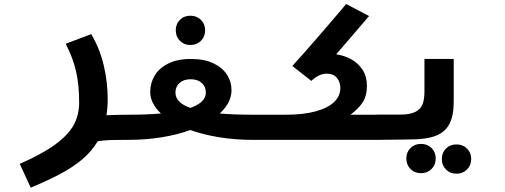

<svg xmlns="http://www.w3.org/2000/svg" viewBox="-20 -676 2440 928"><path d="M362.5 -180.5Q362.5 -265 348 -329.8Q333.5 -394.5 297.5 -464.5L421 -511Q462 -441.5 481.2 -360.8Q500.5 -280 500.5 -196Q500.5 -154.5 494.5 -119Q548.5 -121.5 601.5 -121.5V0Q540 0 507.2 1.2Q474.5 2.5 452 7Q423.5 55.5 377.8 94Q332 132.5 272.2 164.2Q212.5 196 128.5 231L75.5 116Q186 67.5 248.5 21.2Q311 -25 336.8 -73Q362.5 -121 362.5 -180.5Z M758 -127.5Q732.5 -151.5 719.2 -177.8Q706 -204 706 -231Q706 -273.5 727 -309.8Q748 -346 792.5 -368.5Q837 -391 903 -391Q967.5 -391 1011.5 -370Q1055.5 -349 1077.2 -314.8Q1099 -280.5 1099 -240.5Q1099 -180 1042 -127.5Q1109.5 -121.5 1201.5 -121.5V0Q1116.5 0 1039.8 -12.5Q963 -25 900 -47.5Q836.5 -24.5 759.8 -12.2Q683 0 598.5 0V-121.5Q690.5 -121.5 758 -127.5ZM900 -154.5Q975 -181 975 -228.5Q975 -257 955.2 -275Q935.5 -293 901.5 -293Q867.5 -293 847.8 -275Q828 -257 828 -228.5Q828 -180 900 -154.5ZM829.5 -529.5Q829.5 -560 849.5 -580Q869.5 -600 900.5 -600Q931 -600 951.2 -580Q971.5 -560 971.5 -529.5Q971.5 -499 951.2 -478.8Q931 -458.5 900.5 -458.5Q869.5 -458.5 849.5 -478.8Q829.5 -499 829.5 -529.5Z M1198.5 -121.5H1360.5Q1447 -121.5 1506.5 -138Q1566 -154.5 1595.5 -183.5Q1625 -212.5 1625 -250.5Q1625 -279.5 1608 -299.8Q1591 -320 1559.5 -320Q1521 -320 1485 -285L1393 -357Q1506 -482 1653 -656.5L1764 -598.5L1605 -413.5Q1644 -408 1677.8 -389.5Q1711.5 -371 1732.5 -338.5Q1753.5 -306 1753.5 -260.5Q1753.5 -216 1735.5 -185.5Q1717.5 -155 1674.5 -121.5H1801.5V0H1198.5Z M1801 -122H1912Q1961 -122 1987 -135Q2013 -148 2022.2 -172Q2031.5 -196 2031.5 -234.5V-391H2173V-185Q2173 -115.5 2151.5 -75.8Q2130 -36 2084.5 -19Q2039 -2 1962.5 -2L1893 -1L1801 0ZM1944 90Q1944 59.5 1964 39.5Q1984 19.5 2015 19.5Q2045.5 19.5 2065.8 39.5Q2086 59.5 2086 90Q2086 120.5 2065.8 140.8Q2045.5 161 2015 161Q1984 161 1964 140.8Q1944 120.5 1944 90ZM2115.5 92.5Q2115.5 62 2135.5 42Q2155.5 22 2186.5 22Q2217 22 2237.2 42Q2257.5 62 2257.5 92.5Q2257.5 123 2237.2 143.2Q2217 163.5 2186.5 163.5Q2155.5 163.5 2135.5 143.2Q2115.5 123 2115.5 92.5Z"/></svg>

Font: JuliaMono ExtraBold
Style: Italic
Weight: 800
Italic angle: -9°
Monospace: yes
Designer: cormullion
Foundry: corm
Version: Version 0.057; ttfautohint (v1.8.4)